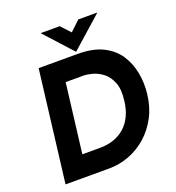

<svg xmlns="http://www.w3.org/2000/svg" viewBox="-163 -1065 1092 1193"><g transform="rotate(-20 383.5 -468.0)"><path d="M65 0 155 -736H415Q514 -736 579.5 -703Q645 -670 681 -615Q717 -560 729.5 -492Q742 -424 734 -355Q725 -273 690.5 -207.5Q656 -142 603.5 -95.5Q551 -49 486.5 -24.5Q422 0 353 0ZM227 -140H345Q394 -140 435.5 -154.5Q477 -169 508.5 -197Q540 -225 560 -267.5Q580 -310 586 -365Q595 -437 577 -482.5Q559 -528 527 -553Q495 -578 460.5 -587.5Q426 -597 401 -597H283ZM367 -936 436 -862 401 -852 490 -936H616L409 -752H408L241 -936Z"/></g></svg>

Font: Josefin Sans Thin
Style: Bold Italic
Weight: 700
Italic angle: -7°
Version: Version 2.000